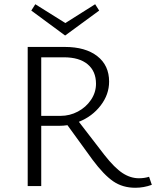

<svg xmlns="http://www.w3.org/2000/svg" viewBox="-20 -880 738 908"><path d="M288 -712 128 -830 147 -860 289 -771 430 -860 449 -830ZM698 -6Q660 8 620 8Q560 8 515.5 -22.5Q471 -53 418 -124L299 -288Q280 -285 259 -285H175V0H111V-658H287Q384 -658 440 -614.5Q496 -571 496 -494Q496 -433 456 -381Q416 -329 353 -304L474 -147Q522 -86 559.5 -61.5Q597 -37 637 -37Q663 -37 685 -44ZM266 -332Q310 -332 348.5 -352.5Q387 -373 410.5 -408Q434 -443 434 -484Q434 -543 394.5 -576Q355 -609 282 -609H175V-332Z"/></svg>

Font: Ysabeau Infant Semilight
Style: Regular
Weight: 300
Designer: Christian Thalmann (Catharsis Fonts)
Version: Version 0.003